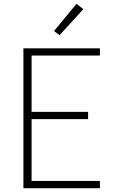

<svg xmlns="http://www.w3.org/2000/svg" viewBox="-20 -989 640 1009"><path d="M103 0V-735H505V-697H146V-401H443V-363H146V-38H505V0ZM293 -804 264 -826 382 -969 418 -941Z"/></svg>

Font: Zed Sans Extralight Extended
Style: Regular
Weight: 200
Width: 7
Designer: Belleve Invis
Foundry: Belleve Invis
Version: Version 1.0.0; ttfautohint (v1.8.4)